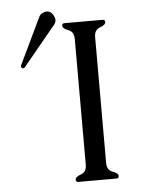

<svg xmlns="http://www.w3.org/2000/svg" viewBox="-53 -784 608 826"><g transform="rotate(-5 251.0 -371.0)"><path d="M377.9 -613.8V-71.8Q377.9 -39.6 402.3 -31Q426.8 -22.5 426.8 -10.3Q426.8 0 416.5 0H251Q241.2 0 241.2 -10.3Q241.2 -22.5 265.6 -31Q290 -39.6 290 -71.3V-613.8Q290 -645.5 265.6 -654.1Q241.2 -662.6 241.2 -675.3Q241.2 -685.5 251.5 -685.5H416.5Q426.8 -685.5 426.8 -675.3Q426.8 -662.6 402.3 -654.1Q377.9 -645.5 377.9 -613.8ZM64.9 -510.7Q63.5 -509.3 62.5 -508.8Q54.7 -504.9 50.8 -511.7Q48.8 -515.1 49.3 -519.5L145.5 -720.2Q149.9 -731 159.2 -735.8Q170.9 -742.2 180.2 -742.2Q197.3 -742.2 208.5 -722.7Q214.4 -712.4 214.4 -703.1Q214.4 -691.9 206.1 -682.1Z"/></g></svg>

Font: Caudex
Style: Regular
Weight: 400
Version: Version 1.04